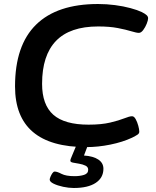

<svg xmlns="http://www.w3.org/2000/svg" viewBox="-20 -727 780 958"><path d="M411 7Q55 7 55 -296Q55 -501 160 -604Q265 -707 469 -707Q512 -707 554 -701.5Q596 -696 631 -686.5Q666 -677 687 -667Q705 -658 712 -651Q719 -644 719 -636Q719 -626 712 -608.5Q705 -591 694.5 -577Q684 -563 673 -563Q661 -563 635 -571Q609 -579 568 -587Q527 -595 470 -595Q329 -595 259.5 -523Q190 -451 190 -309Q190 -204 246 -154.5Q302 -105 422 -105Q486 -105 530 -115.5Q574 -126 600 -136.5Q626 -147 639 -147Q649 -147 657 -132.5Q665 -118 670 -99.5Q675 -81 675 -70Q675 -61 666 -55Q657 -49 639 -40Q592 -18 530.5 -5.5Q469 7 411 7ZM348 211Q323 211 295 205Q267 199 247.5 189.5Q228 180 228 169Q228 164 232 154.5Q236 145 241.5 137Q247 129 253 129Q265 129 287 140.5Q309 152 352 152Q379 152 399.5 145.5Q420 139 420 120Q420 106 406.5 99.5Q393 93 375.5 90Q358 87 344.5 84.5Q331 82 331 75Q331 71 333 65.5Q335 60 342 43.5Q349 27 364 -9H421L399 49Q445 52 470.5 69Q496 86 496 115Q496 160 457.5 185.5Q419 211 348 211Z"/></svg>

Font: Asap Expanded Expanded SemiBold
Style: Italic
Weight: 600
Width: 7
Italic angle: -6°
Designer: Pablo Cosgaya
Foundry: Omnibus-Type
Version: Version 3.001; ttfautohint (v1.8.4.7-5d5b)